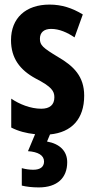

<svg xmlns="http://www.w3.org/2000/svg" viewBox="-20 -577 414 837"><path d="M273 130C273 82 241 50 185 40L198 9C292 0 347 -58 347 -160C347 -244 301 -289 234 -328C166 -369 154 -380 154 -408C154 -435 171 -451 203 -451C239 -451 274 -435 305 -414L341 -514C295 -542 249 -557 196 -557C92 -557 28 -498 28 -402C28 -323 67 -272 135 -235C205 -199 217 -180 217 -153C217 -120 197 -103 160 -103C113 -103 64 -123 29 -147V-21C60 -5 95 4 133 8L102 82C146 85 172 100 172 127C172 150 156 163 125 163C110 163 93 161 75 156V232C95 237 120 240 149 240C229 240 273 199 273 130Z"/></svg>

Font: Noto Sans Arabic UI XCn
Style: Bold
Weight: 700
Width: 2
Designer: Monotype Design Team, Nadine Chahine and Nizar Qandah
Foundry: Monotype Imaging Inc.
Version: Version 2.010